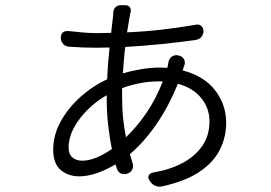

<svg xmlns="http://www.w3.org/2000/svg" viewBox="-20 -679 1040 736"><path d="M604 -367H589Q549 -367 513 -359.5Q477 -352 448 -341V-312Q448 -264 452 -225Q456 -186 463 -153Q504 -192 540.5 -245Q577 -298 604 -367ZM666 -466Q679 -463 685 -452.5Q691 -442 687 -429Q685 -425 684 -422.5Q683 -420 682 -414L680 -409Q762 -388 804.5 -333Q847 -278 847 -208Q847 -153 822.5 -104.5Q798 -56 744 -20Q690 16 603 35Q589 39 575 33Q561 27 554 14Q546 3 550 -6Q554 -15 568 -18Q630 -28 678.5 -53.5Q727 -79 755 -119Q783 -159 783 -214Q783 -264 751.5 -303Q720 -342 662 -358Q626 -270 579.5 -202.5Q533 -135 478 -88L489 -51Q492 -38 486 -27.5Q480 -17 467 -13Q453 -9 442.5 -14.5Q432 -20 428 -33L423 -49Q388 -28 351.5 -15.5Q315 -3 285 -3Q241 -3 212.5 -27.5Q184 -52 184 -105Q184 -162 213 -214Q242 -266 289 -308Q336 -350 391 -375Q392 -407 394.5 -437.5Q397 -468 400 -497L350 -496Q324 -496 297 -497Q270 -498 245 -500Q231 -501 222.5 -510Q214 -519 213 -533Q213 -562 243 -560Q268 -557 297.5 -554.5Q327 -552 350 -552L406 -553L414 -622V-631Q415 -644 423.5 -652Q432 -660 445 -659H460Q472 -659 477.5 -651.5Q483 -644 481 -633Q480 -632 479.5 -627.5Q479 -623 478 -621L467 -555Q536 -558 601 -565.5Q666 -573 729 -584Q742 -587 750.5 -580.5Q759 -574 760 -560Q760 -547 752 -537.5Q744 -528 731 -526Q669 -517 599 -510Q529 -503 460 -499Q457 -475 455 -449.5Q453 -424 451 -398Q486 -408 522.5 -414Q559 -420 590 -420L621 -419L623 -425L626 -442Q629 -456 640 -463Q651 -470 666 -466ZM389 -314Q350 -292 316.5 -259Q283 -226 263 -188.5Q243 -151 243 -113Q243 -88 257.5 -75.5Q272 -63 295 -63Q344 -63 409 -108Q400 -151 394.5 -200.5Q389 -250 389 -306Z"/></svg>

Font: Chiron GoRound TC N
Style: Regular
Weight: 350
Designer: Ryoko NISHIZUKA 西塚涼子 (kana, bopomofo & ideographs); Paul D. Hunt (Latin, Greek & Cyrillic); Sandoll Communications 산돌커뮤니
Foundry: Adobe
Version: Version 1.000;hotconv 1.1.1;makeotfexe 2.6.0